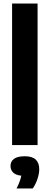

<svg xmlns="http://www.w3.org/2000/svg" viewBox="-20 -828 284 1096"><path d="M49 0V-808H194.5V0ZM74.5 248Q96.5 204.5 101.5 175Q70 171.5 55 156.8Q40 142 40 119.5Q40 94 59.5 79Q79 64 121.5 64Q164.5 64 184.2 83.2Q204 102.5 204 138Q204 164 193.5 194.5Q183 225 167 248Z"/></svg>

Font: Encode Sans Condensed Condensed
Style: Bold
Weight: 700
Width: 3
Designer: Multiple Designers
Foundry: Impallari Type
Version: Version 3.000; ttfautohint (v1.8.3) -l 8 -r 50 -G 200 -x 14 